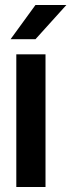

<svg xmlns="http://www.w3.org/2000/svg" viewBox="-20 -744 284 764"><path d="M44.9 -527.8H161.1V0H44.9ZM121.1 -724.1H244.1L121.1 -587.9H22Z"/></svg>

Font: D-DIN Condensed
Style: DINCondensed-Bold
Weight: 700
Width: 3
Designer: Charles Nix
Foundry: Datto Inc.
Version: Version 1.10